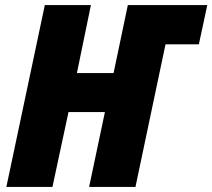

<svg xmlns="http://www.w3.org/2000/svg" viewBox="-20 -734 834 754"><path d="M5 0H186L249 -294H392L330 0H512L630 -560H761L794 -714H482L426 -447H282L337 -714H156Z"/></svg>

Font: Noto Sans UI SemiCondensed Black
Style: Italic
Weight: 900
Width: 4
Italic angle: -372°
Designer: Monotype Design Team
Foundry: Monotype Imaging Inc.
Version: Version 1.901